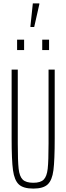

<svg xmlns="http://www.w3.org/2000/svg" viewBox="-20 -1095 388 1123"><path d="M48 -286V-688H84V-256Q84 -153 89 -108Q94 -63 113 -44.5Q132 -26 175 -26Q217 -26 235.5 -44.5Q254 -63 259 -108Q264 -153 264 -256V-688H300V-286Q300 -158 292.5 -99.5Q285 -41 259 -16.5Q233 8 175 8Q116 8 90 -16.5Q64 -41 56 -99.5Q48 -158 48 -286ZM80 -802V-863H121V-802ZM227 -802V-863H267V-802ZM158 -937V-942L172 -1075H210V-1070L180 -937Z"/></svg>

Font: Saira Ultra Condensed Thin
Style: Regular
Weight: 100
Width: 1
Designer: Hector Gatti with collaboration of the Omnibus-Type team
Foundry: Omnibus-Type
Version: Version 1.001; ttfautohint (v1.8)